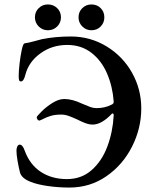

<svg xmlns="http://www.w3.org/2000/svg" viewBox="-20 -828 695 863"><path d="M117 -11Q78 -26 70 -52Q64 -76 59 -104.5Q54 -133 54 -151Q54 -161 57.5 -169Q61 -177 68 -178Q82 -178 91 -151Q114 -88 163.5 -55.5Q213 -23 281 -23Q346 -23 392 -63.5Q438 -104 462.5 -169.5Q487 -235 491 -309V-312Q491 -316 488 -317.5Q485 -319 483 -317Q437 -268 396 -268Q382 -268 368 -273Q354 -278 342.5 -283.5Q331 -289 327 -291Q303 -302 287 -307.5Q271 -313 255 -313Q228 -313 209.5 -307.5Q191 -302 178.5 -295.5Q166 -289 160 -287L157 -286Q152 -286 148.5 -291Q145 -296 145 -301Q145 -305 166.5 -326.5Q188 -348 216 -365.5Q244 -383 269 -383Q305 -383 349 -362Q372 -352 386 -347Q400 -342 413 -342Q452 -342 480 -357Q492 -361 491 -372Q486 -440 461 -498Q436 -556 390.5 -591Q345 -626 282 -626Q214 -626 161.5 -588Q109 -550 94 -492Q87 -463 75 -462H74Q67 -462 65.5 -469Q64 -476 64 -486Q64 -509 68 -543Q72 -577 78 -605Q81 -619 84.5 -626.5Q88 -634 95 -634Q106 -635 135 -643Q148 -647 169 -652Q229 -664 298 -664Q386 -664 459 -619.5Q532 -575 573.5 -501Q615 -427 615 -341Q615 -251 573.5 -169Q532 -87 458.5 -36Q385 15 292 15Q241 15 193.5 8Q146 1 117 -11ZM137 -750Q137 -775 154 -791.5Q171 -808 195 -808Q220 -808 237 -791.5Q254 -775 254 -750Q254 -726 237 -709Q220 -692 195 -692Q171 -692 154 -709Q137 -726 137 -750ZM333 -750Q333 -775 350 -791.5Q367 -808 391 -808Q416 -808 432.5 -791.5Q449 -775 449 -750Q449 -726 432.5 -709Q416 -692 391 -692Q367 -692 350 -709Q333 -726 333 -750Z"/></svg>

Font: EB Garamond Medium
Style: Regular
Weight: 500
Designer: Georg Duffner and Octavio Pardo
Foundry: Georg Duffner
Version: Version 1.000